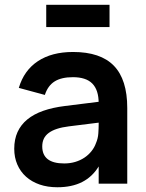

<svg xmlns="http://www.w3.org/2000/svg" viewBox="-20 -774 616 809"><path d="M174.8 -660V-753.7H441.5V-660ZM287.7 -555Q198.2 -555 139.6 -516.2Q81 -477.3 59.3 -403.7L169 -374Q181.5 -412.8 210 -430.8Q238.5 -448.8 287.3 -448.8Q314.2 -448.8 334.6 -442.3Q355.1 -435.8 368.7 -422.2Q382.2 -408.6 389 -387.8Q395.8 -366.9 395.8 -338.2V-251.8Q395.8 -233.8 394.3 -211.9Q392.8 -190 384.3 -170.7Q377.9 -152.5 365.3 -136.8Q352.8 -121.1 335.5 -109.6Q318.2 -98.1 296.8 -91.7Q275.3 -85.3 250.4 -85.3Q204.2 -85.3 181.1 -103.3Q158 -121.3 158 -157.1Q158 -175.2 164.6 -189.3Q171.2 -203.4 185.3 -213.9Q199.3 -224.3 220.5 -231.2Q241.7 -238.1 270.3 -241.6L427.6 -261.2L420.6 -348.2L253.7 -327.4Q201.9 -321 161.9 -307Q121.9 -292.9 94.8 -270.5Q67.8 -248.2 53.9 -217.6Q40 -187 40 -147.1Q40 -110.7 53 -80.7Q65.9 -50.8 89.8 -29.4Q113.7 -8 147 3.5Q180.3 15 221.6 15Q282.8 15 326 -7Q369.1 -28.9 395.8 -72.7V0H516.2V-318.8Q516.2 -438.9 459.8 -497Q403.5 -555 287.7 -555Z"/></svg>

Font: Vela Sans GX ExtLt
Style: Regular
Weight: 200
Designer: Principal design: Mikhail Sharanda - project Manrope.
Design modification: Ravid Balaliev
Foundry: Mikhail Sharanda
Version: Version 1.001